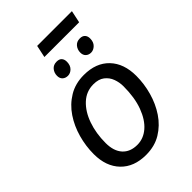

<svg xmlns="http://www.w3.org/2000/svg" viewBox="-244 -940 1051 1051"><g transform="rotate(-45 281.5 -414.0)"><path d="M248 8Q155 8 101.5 -47.5Q48 -103 48 -198Q48 -260 65 -321Q82 -382 115.5 -432Q149 -482 199.5 -512.5Q250 -543 316 -543Q410 -543 463 -487.5Q516 -432 516 -336Q516 -275 499 -214Q482 -153 448.5 -103Q415 -53 365 -22.5Q315 8 248 8ZM253 -65Q301 -65 340 -98.5Q379 -132 402.5 -195Q426 -258 426 -346Q426 -376 415.5 -404.5Q405 -433 381 -451.5Q357 -470 317 -470Q262 -470 221.5 -432.5Q181 -395 159 -332.5Q137 -270 137 -195Q137 -133 167.5 -99Q198 -65 253 -65ZM233 -765 248 -836H517L502 -765ZM252 -601Q233 -601 221 -612Q209 -623 209 -643Q209 -666 223 -683Q237 -700 262 -700Q283 -700 292.5 -689Q302 -678 302 -660Q302 -632 286.5 -616.5Q271 -601 252 -601ZM431 -601Q413 -601 401 -612Q389 -623 389 -643Q389 -666 403 -683Q417 -700 442 -700Q462 -700 472 -689Q482 -678 482 -660Q482 -632 466 -616.5Q450 -601 431 -601Z"/></g></svg>

Font: Manna Sans
Style: Italic
Weight: 400
Italic angle: -12°
Designer: Monotype Design Team
Foundry: Monotype Imaging Inc.
Version: Version 2.001.1; ttfautohint (v1.8.2)